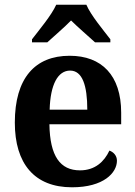

<svg xmlns="http://www.w3.org/2000/svg" viewBox="-20 -786 574 816"><path d="M116 -619V-606H181C207 -630 254 -670 282 -699C310 -671 359 -629 384 -606H449V-619C420 -657 366 -721 347 -766H219C199 -721 145 -657 116 -619ZM286 10C421 10 477 -52 477 -103C477 -125 462 -140 445 -146C423 -99 384 -62 320 -62C236 -62 192 -122 190 -258H495V-307C495 -466 412 -549 276 -549C128 -549 43 -453 43 -265C43 -91 126 10 286 10ZM351 -320H191C194 -427 226 -486 278 -486C330 -486 351 -423 351 -320Z"/></svg>

Font: Noto Serif Georgian SemiCondensed Bold
Style: Regular
Weight: 700
Width: 4
Designer: Monotype Design Team, Akaki Razmadze
Foundry: Google LLC
Version: Version 2.003